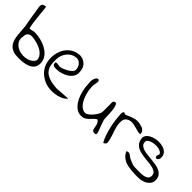

<svg xmlns="http://www.w3.org/2000/svg" viewBox="94 -1412 2188 2188"><g transform="rotate(45 1188.0 -318.0)"><path d="M28.3 -468.8Q23.4 -511.7 16.6 -542Q9.8 -572.3 10.3 -591.8Q10.7 -611.3 22.5 -622.1Q35.2 -632.8 66.4 -636.7Q68.4 -627 71.3 -599.6Q74.2 -572.3 77.6 -537.6Q81.1 -502.9 85.4 -465.3Q89.8 -427.7 93.8 -396.5Q97.7 -365.2 102.5 -345.7Q107.4 -324.2 111.3 -326.2Q128.9 -326.2 146 -332Q163.1 -337.9 182.6 -337.9Q211.9 -337.9 245.1 -332.5Q278.3 -327.1 311 -316.4Q343.8 -305.7 374.5 -288.6Q405.3 -271.5 428.2 -249Q451.2 -226.6 464.8 -197.3Q478.5 -168 478.5 -132.8Q478.5 -87.9 456.5 -61Q434.6 -34.2 400.4 -20.5Q366.2 -6.8 326.2 -2.9Q285.2 1 250 1Q201.2 1 168.9 -11.2Q136.7 -23.4 116.2 -44.9Q95.7 -66.4 85 -94.7Q74.2 -123 69.3 -156.7Q64.5 -190.4 62.5 -227.1Q60.5 -263.7 56.6 -300.8Q55.7 -307.6 51.8 -331.5Q47.9 -355.5 42.5 -384.3Q37.1 -413.1 33.2 -437.5Q29.3 -461.9 28.3 -468.8ZM122.1 -212.9Q112.3 -169.9 127.4 -138.7Q142.6 -107.4 171.4 -87.4Q200.2 -67.4 237.8 -59.6Q275.4 -51.8 312.5 -57.1Q349.6 -62.5 378.9 -80.1Q410.2 -98.6 423.8 -130.9Q423.8 -157.2 411.6 -178.7Q399.4 -200.2 379.9 -216.8Q360.4 -233.4 335.4 -245.6Q310.5 -257.8 284.7 -265.6Q258.8 -273.4 233.4 -277.8Q208 -282.2 188.5 -282.2Q156.2 -282.2 139.2 -263.7Q122.1 -245.1 122.1 -212.9Z M515.6 -261.7Q515.6 -312.5 530.8 -358.9Q545.9 -405.3 574.7 -440.4Q603.5 -475.6 645 -496.6Q686.5 -517.6 741.2 -517.6Q773.4 -513.7 797.4 -500Q821.3 -486.3 836.4 -466.3Q851.6 -446.3 858.4 -419.9Q864.3 -394.5 864.3 -365.2Q864.3 -330.1 843.8 -301.8Q823.2 -273.4 792 -254.4Q760.7 -235.4 724.6 -225.1Q688.5 -214.8 657.2 -214.8Q645.5 -214.8 633.3 -214.8Q621.1 -214.8 611.3 -218.8Q601.6 -222.7 595.7 -230.5Q589.8 -238.3 589.8 -253.9Q589.8 -258.8 591.3 -262.2Q592.8 -265.6 599.6 -267.1Q606.4 -268.6 620.1 -267.6Q633.8 -265.6 657.2 -261.7Q670.9 -261.7 696.8 -271Q722.7 -280.3 749.5 -294.9Q776.4 -309.6 795.9 -328.6Q815.4 -347.7 815.4 -366.2Q815.4 -385.7 809.1 -404.8Q802.7 -423.8 790 -438.5Q777.3 -453.1 760.3 -461.9Q743.2 -470.7 721.7 -468.8Q687.5 -465.8 659.7 -450.2Q631.8 -434.6 612.3 -409.7Q592.8 -384.8 582 -354.5Q571.3 -324.2 571.3 -291Q571.3 -265.6 572.3 -240.2Q573.2 -214.8 579.6 -190.4Q585.9 -166 600.1 -143.6Q614.3 -121.1 641.1 -104Q668 -86.9 709 -75.7Q750 -64.5 810.5 -61.5L985.4 -73.2Q969.7 -51.8 945.8 -38.1Q921.9 -24.4 895 -16.1Q868.2 -7.8 841.8 -3.9Q815.4 0 792 0Q735.4 0 685.5 -18.6Q635.7 -37.1 597.7 -70.8Q559.6 -104.5 537.6 -152.8Q515.6 -201.2 515.6 -261.7Z M1387.7 -141.6Q1365.2 -128.9 1349.1 -110.8Q1333 -92.8 1316.4 -76.7Q1299.8 -60.5 1279.8 -48.8Q1259.8 -37.1 1228.5 -37.1Q1193.4 -37.1 1165 -52.2Q1136.7 -67.4 1114.7 -93.3Q1092.8 -119.1 1076.7 -151.9Q1060.5 -184.6 1050.3 -219.2Q1040 -253.9 1034.7 -287.6Q1029.3 -321.3 1029.3 -348.6Q1021.5 -401.4 1032.2 -431.2Q1043 -460.9 1058.1 -469.2Q1073.2 -477.5 1084 -465.3Q1094.7 -453.1 1086.9 -422.9Q1085 -418.9 1084 -410.6Q1083 -402.3 1082 -393.6Q1081.1 -384.8 1080.1 -377Q1079.1 -369.1 1079.1 -366.2Q1079.1 -345.7 1083 -317.9Q1086.9 -290 1095.2 -259.8Q1103.5 -229.5 1116.2 -199.7Q1128.9 -169.9 1146.5 -146.5Q1164.1 -123 1187 -108.4Q1210 -93.8 1237.3 -93.8Q1254.9 -93.8 1277.3 -110.8Q1299.8 -127.9 1319.8 -151.9Q1339.8 -175.8 1354 -201.2Q1368.2 -226.6 1368.2 -244.1Q1368.2 -253.9 1368.7 -276.4Q1369.1 -298.8 1369.1 -324.2Q1369.1 -349.6 1368.7 -372.1Q1368.2 -394.5 1368.2 -403.3Q1374 -413.1 1380.9 -418.5Q1387.7 -423.8 1397.5 -423.8Q1409.2 -423.8 1417 -408.2Q1424.8 -392.6 1429.7 -368.2Q1434.6 -343.8 1436.5 -315.4Q1438.5 -287.1 1439.5 -260.7Q1440.4 -234.4 1441.4 -214.4Q1442.4 -194.3 1444.3 -187.5Q1449.2 -168 1458.5 -143.6Q1467.8 -119.1 1476.6 -96.2Q1485.4 -73.2 1492.2 -54.2Q1499 -35.2 1499 -25.4Q1499 -10.7 1490.7 -7.8Q1482.4 -4.9 1469.7 -4.9Q1454.1 -4.9 1446.8 -12.7Q1439.5 -20.5 1436 -32.7Q1432.6 -44.9 1430.7 -59.6Q1428.7 -74.2 1424.3 -89.8Q1419.9 -105.5 1411.6 -119.1Q1403.3 -132.8 1387.7 -141.6Z M1622.1 0Q1600.6 -39.1 1585 -85Q1569.3 -130.9 1558.6 -177.7Q1547.9 -224.6 1541.5 -269Q1535.2 -313.5 1533.2 -349.6Q1533.2 -356.4 1532.2 -364.7Q1531.2 -373 1531.7 -381.8Q1532.2 -390.6 1534.7 -398.4Q1537.1 -406.2 1543 -412.1H1544.9Q1545.9 -412.1 1545.9 -412.6Q1545.9 -413.1 1546.9 -413.1Q1547.9 -413.1 1547.9 -412.6Q1547.9 -412.1 1549.8 -412.1H1551.8Q1553.7 -411.1 1561.5 -408.2Q1569.3 -405.3 1571.3 -403.3Q1588.9 -409.2 1607.4 -417.5Q1626 -425.8 1645 -433.1Q1664.1 -440.4 1683.6 -445.3Q1703.1 -450.2 1721.7 -450.2Q1735.4 -450.2 1745.6 -449.2Q1755.9 -448.2 1766.1 -445.8Q1776.4 -443.4 1788.1 -439.9Q1799.8 -436.5 1815.4 -431.6Q1823.2 -425.8 1829.6 -420.4Q1835.9 -415 1841.3 -408.2Q1846.7 -401.4 1849.6 -391.6Q1852.5 -381.8 1852.5 -366.2Q1836.9 -364.3 1815.9 -368.7Q1794.9 -373 1772 -379.9Q1749 -386.7 1724.6 -391.6Q1700.2 -396.5 1677.7 -395.5Q1655.3 -394.5 1635.7 -382.8Q1615.2 -373 1599.6 -347.7Q1592.8 -319.3 1593.8 -292Q1594.7 -264.6 1600.6 -238.8Q1606.4 -212.9 1615.7 -187Q1625 -161.1 1633.3 -135.3Q1641.6 -109.4 1648.4 -84Q1655.3 -58.6 1657.2 -32.2Q1657.2 -22.5 1646.5 -11.2Q1635.7 0 1622.1 0Z M1877.9 -118.2Q1885.7 -124 1892.1 -125.5Q1898.4 -127 1906.2 -127Q1915 -127 1923.8 -122.6Q1932.6 -118.2 1939.9 -111.8Q1947.3 -105.5 1955.1 -99.6Q1962.9 -93.8 1971.7 -89.8Q1997.1 -79.1 2012.2 -72.3Q2027.3 -65.4 2040 -61.5Q2052.7 -57.6 2069.3 -56.6Q2085.9 -55.7 2112.3 -55.7Q2132.8 -55.7 2162.1 -55.2Q2191.4 -54.7 2217.8 -60.1Q2244.1 -65.4 2262.7 -79.6Q2281.2 -93.8 2281.2 -123Q2282.2 -151.4 2266.1 -167.5Q2250 -183.6 2222.7 -192.4Q2195.3 -201.2 2161.1 -204.6Q2127 -208 2090.8 -211.9Q2054.7 -215.8 2020 -223.1Q1985.4 -230.5 1958 -246.1Q1930.7 -261.7 1914.1 -289.1Q1897.5 -316.4 1896.5 -359.4Q1902.3 -390.6 1927.2 -411.6Q1952.1 -432.6 1986.8 -443.8Q2021.5 -455.1 2060.5 -455.6Q2099.6 -456.1 2132.3 -445.8Q2165 -435.5 2187 -413.1Q2209 -390.6 2210 -357.4Q2211.9 -337.9 2207 -325.2Q2202.1 -312.5 2193.8 -306.2Q2185.5 -299.8 2176.8 -300.3Q2168 -300.8 2163.1 -307.1Q2158.2 -313.5 2158.7 -325.7Q2159.2 -337.9 2169.9 -356.4Q2166 -375 2147.5 -385.7Q2128.9 -396.5 2104.5 -400.9Q2080.1 -405.3 2052.2 -402.8Q2024.4 -400.4 2001.5 -392.6Q1978.5 -384.8 1964.4 -372.1Q1950.2 -359.4 1952.1 -342.8Q1952.1 -313.5 1969.2 -297.4Q1986.3 -281.2 2013.7 -272.5Q2041 -263.7 2076.7 -259.8Q2112.3 -255.9 2149.9 -252.4Q2187.5 -249 2222.7 -242.7Q2257.8 -236.3 2286.1 -221.7Q2314.5 -207 2331.1 -182.1Q2347.7 -157.2 2347.7 -117.2Q2347.7 -86.9 2332 -64.9Q2316.4 -43 2292.5 -28.3Q2268.6 -13.7 2240.2 -6.8Q2211.9 0 2186.5 0Q2161.1 0 2132.3 -0.5Q2103.5 -1 2073.7 -3.9Q2043.9 -6.8 2013.7 -13.2Q1983.4 -19.5 1957.5 -32.7Q1931.6 -45.9 1911.1 -66.4Q1890.6 -86.9 1877.9 -118.2Z"/></g></svg>

Font: Indie Flower
Style: Regular
Weight: 400
Designer: Kimberly Geswein
Foundry: Kimberly Geswein
Version: Version 1.001 2010